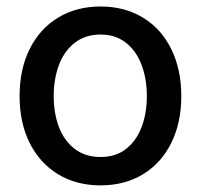

<svg xmlns="http://www.w3.org/2000/svg" viewBox="-20 -557 614 588"><path d="M40 -262.7Q40 -344.7 70.8 -406.7Q101.6 -468.8 157.7 -502.9Q213.9 -537.1 288.1 -537.1Q361.8 -537.1 418 -502.9Q474.1 -468.8 504.6 -406.5Q535.2 -344.2 535.2 -262.7Q535.2 -181.2 504.6 -119.4Q474.1 -57.6 418 -23.4Q361.8 10.7 288.1 10.7Q213.9 10.7 157.7 -23.4Q101.6 -57.6 70.8 -119.4Q40 -181.2 40 -262.7ZM429.7 -262.7Q429.7 -314.9 413.8 -357.7Q397.9 -400.4 366 -425.8Q334 -451.2 288.1 -451.2Q241.2 -451.2 208.7 -425.8Q176.3 -400.4 160.4 -357.7Q144.5 -314.9 144.5 -262.7Q144.5 -210.4 160.4 -168.2Q176.3 -126 208.7 -101.1Q241.2 -76.2 288.1 -76.2Q334.5 -76.2 366.2 -101.1Q397.9 -126 413.8 -168.2Q429.7 -210.4 429.7 -262.7Z"/></svg>

Font: Pretendard Medium
Style: Regular
Weight: 500
Designer: Base glyphs from Inter by Rasmus Andersson; Hangeul glyphs from Noto Sans CJK(Source Han Sans) by Jang Soo-young and Kan
Foundry: Kil Hyung-jin
Version: Version 1.309